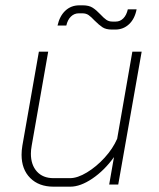

<svg xmlns="http://www.w3.org/2000/svg" viewBox="-20 -693 596 721"><path d="M61 -112Q61 -128 64 -146L126 -499H161L99 -146Q96 -130 96 -116Q96 -74 118.5 -49Q141 -24 181 -24H243Q271 -24 306.5 -45.5Q342 -67 373 -101Q404 -135 420 -172L477 -499H512L424 0H390L408 -103Q372 -53 327 -22.5Q282 8 244 8H181Q126 8 93.5 -24.5Q61 -57 61 -112ZM335 -616Q322 -630 312.5 -636.5Q303 -643 289 -643H276Q259 -643 246.5 -631Q234 -619 229 -597H196Q204 -633 225.5 -653Q247 -673 278 -673H291Q314 -673 328 -664Q342 -655 357 -639Q370 -625 379.5 -618.5Q389 -612 402 -612H415Q431 -612 443 -624Q455 -636 460 -658H493Q486 -622 464.5 -602Q443 -582 413 -582H400Q378 -582 365 -590.5Q352 -599 335 -616Z"/></svg>

Font: Bai Jamjuree ExtraLight
Style: Italic
Weight: 275
Italic angle: -10°
Version: Version 1.000; ttfautohint (v1.6)